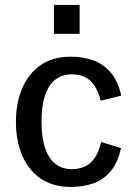

<svg xmlns="http://www.w3.org/2000/svg" viewBox="-20 -738 536 770"><path d="M264.2 11.7Q191.9 11.7 142.8 -22.2Q93.8 -56.2 68.8 -115.2Q43.9 -174.3 43.9 -249.5Q43.9 -324.7 69.1 -383.8Q94.2 -442.9 143.1 -476.8Q191.9 -510.7 264.2 -510.7Q312 -510.7 352.5 -496.6Q393.1 -482.4 422.9 -448.5Q452.6 -414.6 466.3 -354.5L383.8 -334Q369.6 -389.6 341.6 -414.8Q313.5 -439.9 267.6 -439.9Q229 -439.9 201.9 -418.7Q174.8 -397.5 160.6 -355.5Q146.5 -313.5 146.5 -251Q146.5 -186.5 160.9 -144Q175.3 -101.6 202.4 -80.6Q229.5 -59.6 267.6 -59.6Q314.5 -59.6 343.3 -85.4Q372.1 -111.3 385.7 -168.5L465.3 -144Q452.1 -84 422.6 -49.8Q393.1 -15.6 352.5 -2Q312 11.7 264.2 11.7ZM196.3 -602.1V-718.3H299.3V-602.1Z"/></svg>

Font: Pontano Sans SemiBold
Style: Regular
Weight: 600
Designer: Vernon Adams
Foundry: Vernon Adams
Version: Version 2.001